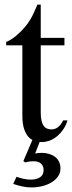

<svg xmlns="http://www.w3.org/2000/svg" viewBox="-20 -615 319 851"><path d="M248 131.8Q248 151.9 236.8 167.5Q225.6 183.1 207.5 193.8Q189.5 204.6 166.3 210.2Q143.1 215.8 119.6 215.8Q99.1 215.8 78.1 211.2Q57.1 206.5 38.6 200.2L53.2 168.5Q59.6 170.9 67.6 173.3Q75.7 175.8 84.2 177.5Q92.8 179.2 100.6 180.2Q108.4 181.2 114.7 181.2Q142.6 181.2 158 170.4Q173.3 159.7 173.3 138.7Q173.3 121.6 163.3 111.6Q153.3 101.6 136.7 100.1Q125 99.1 113.3 100.6Q101.6 102.1 91.8 105L83.5 99.1L123.5 5.4Q114.7 0.5 107.4 -6.8Q94.7 -20 86.9 -43.2Q79.1 -66.4 79.1 -104V-414.1H7.3V-429.2Q27.3 -436.5 49.6 -454.8Q71.8 -473.1 90.8 -495.6Q97.7 -503.9 103 -511.2Q108.4 -518.6 114.7 -529.1Q121.1 -539.6 128.4 -555.2Q135.7 -570.8 146 -594.7H160.6V-447.3H265.6V-414.1H160.6V-115.7Q160.6 -93.8 164.1 -79.6Q167.5 -65.4 173.6 -57.1Q179.7 -48.8 187.7 -45.4Q195.8 -42 205.1 -41.5Q223.1 -40.5 237.1 -51.5Q251 -62.5 259.8 -81.5H279.3Q271.5 -56.6 258.3 -38.6Q245.1 -20.5 230 -8.8Q214.8 2.9 198.5 8.8Q182.1 14.6 167.5 14.6Q161.6 14.6 155.8 14.2L135.7 65.4Q148.9 62.5 164.6 62.5Q180.7 62.5 195.8 66.7Q210.9 70.8 222.4 79.1Q233.9 87.4 241 100.6Q248 113.8 248 131.8Z"/></svg>

Font: Doulos SIL Compact
Style: Regular
Weight: 400
Designer: Walt Agee, Victor Gaultney, Peter Martin, Debbi Hosken
Foundry: SIL International
Version: Version 4.110; 2011; Maintenance release ; LnSpcTght